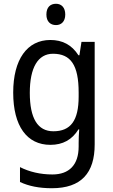

<svg xmlns="http://www.w3.org/2000/svg" viewBox="-20 -758 599 1018"><path d="M277 -738C247 -738 226 -720 226 -681C226 -644 247 -625 277 -625C305 -625 326 -644 326 -681C326 -719 305 -738 277 -738ZM247 -546C124 -546 50 -443 50 -267C50 -89 123 10 247 10C313 10 362 -17 396 -72H400C398 -53 397 -18 397 0V19C397 117 346 167 258 167C194 167 135 153 86 128V207C133 229 188 240 255 240C411 240 482 159 482 8V-536H412L401 -465H396C360 -521 310 -546 247 -546ZM261 -473C355 -473 397 -413 397 -268V-246C397 -119 355 -62 263 -62C180 -62 138 -130 138 -266C138 -399 181 -473 261 -473Z"/></svg>

Font: Noto Sans Malayalam SemiCondensed
Style: Regular
Weight: 400
Width: 4
Designer: Jelle Bosma - Monotype Design Team
Foundry: Monotype Imaging Inc.
Version: Version 2.104